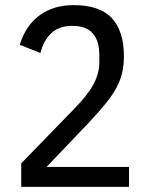

<svg xmlns="http://www.w3.org/2000/svg" viewBox="-20 -730 580 750"><path d="M484 0H63V-92L271 -306Q322 -358 345 -400.5Q368 -443 368 -487V-514Q368 -629 263 -629Q211 -629 180.5 -600.5Q150 -572 138 -523L57 -555Q80 -630 134.5 -670Q189 -710 267 -710Q370 -710 417 -659Q464 -608 464 -511Q464 -476 457.5 -447Q451 -418 435.5 -388.5Q420 -359 393.5 -326.5Q367 -294 328 -252L162 -78H484Z"/></svg>

Font: IBM Plex Sans Cond Text
Style: Regular
Weight: 450
Width: 3
Designer: Mike Abbink, Paul van der Laan, Pieter van Rosmalen
Foundry: Bold Monday
Version: Version 1.3